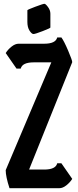

<svg xmlns="http://www.w3.org/2000/svg" viewBox="-20 -990 410 1010"><path d="M124 -875V-936Q124 -939 165.5 -954.5Q207 -970 213.5 -970Q220 -970 232.5 -953Q245 -936 245 -918V-845Q245 -842 205 -826.5Q165 -811 156 -811Q147 -811 135.5 -828.5Q124 -846 124 -875ZM212 -98Q273 -98 281 -131H303L360 -49Q348 -30 329 -15Q310 0 292 0H30Q10 -61 10 -95L250 -662H158Q97 -662 89 -629H67L10 -711Q22 -730 41 -745Q60 -760 78 -760H212Q273 -760 281 -793H303Q317 -774 338.5 -723.5Q360 -673 360 -663L133 -98Z"/></svg>

Font: Pirata One
Style: Regular
Weight: 400
Designer: Rodrigo Fuenzalida, Nicolas Massi
Foundry: Rodrigo Fuenzalida, Nicolas Massi
Version: Version 1.001